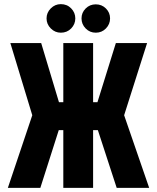

<svg xmlns="http://www.w3.org/2000/svg" viewBox="-20 -908 759 928"><path d="M274 -888Q246 -888 225.5 -867.5Q205 -847 205 -819Q205 -791 225.5 -770.5Q246 -750 274 -750Q304 -750 324 -770.5Q344 -791 344 -819Q344 -847 324 -867.5Q304 -888 274 -888ZM443 -887Q414 -887 394 -867Q374 -847 374 -819Q374 -791 394 -770.5Q414 -750 443 -750Q472 -750 492 -770.5Q512 -791 512 -819Q512 -847 492 -867Q472 -887 443 -887ZM544 0H701L580 -351L691 -700H540L451 -414H430V-700H286V-414H265L179 -700H30L136 -351L18 0H175L264 -279H286V0H430V-279H453Z"/></svg>

Font: Advent Pro ExtraBold
Style: Regular
Weight: 800
Designer: VivaRado, Andreas Kalpakidis
Foundry: VivaRado, Andreas Kalpakidis
Version: Version 3.000